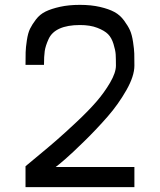

<svg xmlns="http://www.w3.org/2000/svg" viewBox="-20 -770 658 790"><path d="M208 -82 209 -83H533V0H85V-86Q93 -93 135.5 -128Q178 -163 212.5 -193Q247 -223 295.5 -268.5Q344 -314 376.5 -351.5Q409 -389 433 -430Q457 -471 457 -500Q457 -529 456 -546Q455 -563 447 -589Q439 -615 424.5 -629.5Q410 -644 380.5 -655.5Q351 -667 309 -667Q258 -667 225.5 -652.5Q193 -638 180 -609.5Q167 -581 164 -559.5Q161 -538 161 -503H85Q85 -536 85.5 -555Q86 -574 90.5 -604Q95 -634 103.5 -651.5Q112 -669 128 -690Q144 -711 167.5 -722.5Q191 -734 227 -742Q263 -750 309 -750Q355 -750 391.5 -741.5Q428 -733 451 -720.5Q474 -708 490.5 -685.5Q507 -663 515 -645Q523 -627 527.5 -597Q532 -567 532.5 -549.5Q533 -532 533 -500Q533 -457 500 -399Q467 -341 423 -290.5Q379 -240 327.5 -189.5Q276 -139 247.5 -114.5Q219 -90 208 -82Z"/></svg>

Font: Hermit Light
Style: Regular
Weight: 300
Designer: Pablo Caro
Version: Version 2.000;PS 002.000;hotconv 1.0.88;makeotf.lib2.5.64775